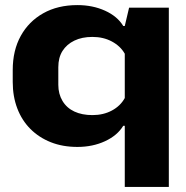

<svg xmlns="http://www.w3.org/2000/svg" viewBox="-20 -567 731 754"><path d="M470 167V-73H464Q441 -35 392.5 -12.5Q344 10 284 10Q226 10 179.5 -8.5Q133 -27 99.5 -60.5Q66 -94 48 -141Q30 -188 30 -245V-292Q30 -369 61.5 -426Q93 -483 150 -515Q207 -547 284 -547Q344 -547 392.5 -525Q441 -503 464 -465H470L487 -537H643V167ZM343 -115Q386 -115 419.5 -133Q453 -151 470 -182V-356Q453 -386 419.5 -404Q386 -422 343 -422Q302 -422 272 -407.5Q242 -393 225.5 -367Q209 -341 209 -303V-234Q209 -198 225.5 -170.5Q242 -143 272 -129Q302 -115 343 -115Z"/></svg>

Font: Hubot Sans SemiExpanded
Style: Bold
Weight: 700
Width: 6
Designer: Deni Anggara
Foundry: GitHub, Inc., Subsidiary of Microsoft Corporation
Version: Version 2.000